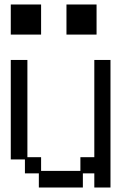

<svg xmlns="http://www.w3.org/2000/svg" viewBox="-20 -807 540 855"><path d="M28 -787H163V-653H28ZM276 -787H410V-653H276ZM91 -97H28V-540H102V-107H163V-46H338V-107H400V-540H472V28H400V-35H349V28H153V-35H91Z"/></svg>

Font: DotGothic16
Style: Regular
Weight: 400
Designer: Fontworks Inc.
Foundry: Fontworks Inc.
Version: Version 1.100